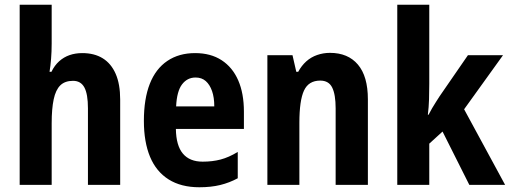

<svg xmlns="http://www.w3.org/2000/svg" viewBox="-20 -780 2151 810"><path d="M198 -596Q198 -563 195.5 -532Q193 -501 189 -477H197Q210 -504 229.5 -521.5Q249 -539 273.5 -547.5Q298 -556 327 -556Q378 -556 413.5 -534Q449 -512 468 -468.5Q487 -425 487 -360V0H351V-323Q351 -383 336 -411Q321 -439 288 -439Q254 -439 234.5 -420Q215 -401 206.5 -361Q198 -321 198 -260V0H63V-760H198Z M803 -556Q869 -556 915 -526Q961 -496 985 -441Q1009 -386 1009 -309V-236H722Q723 -166 751.5 -132Q780 -98 835 -98Q876 -98 910.5 -107Q945 -116 983 -139V-28Q948 -9 909 0.5Q870 10 821 10Q744 10 691.5 -23Q639 -56 613 -118.5Q587 -181 587 -270Q587 -363 612 -426.5Q637 -490 686 -523Q735 -556 803 -556ZM805 -453Q770 -453 748 -424Q726 -395 723 -331H884Q884 -369 874.5 -396Q865 -423 848 -438Q831 -453 805 -453Z M1372 -557Q1448 -557 1490 -507.5Q1532 -458 1532 -361V0H1396V-323Q1396 -381 1381.5 -410.5Q1367 -440 1331 -440Q1282 -440 1262.5 -398Q1243 -356 1243 -262V0H1108V-547H1214L1230 -477H1238Q1252 -503 1272 -521Q1292 -539 1318 -548Q1344 -557 1372 -557Z M1791 -426Q1791 -394 1790 -361Q1789 -328 1785 -296H1788Q1795 -310 1803 -323.5Q1811 -337 1819 -349.5Q1827 -362 1834 -373L1954 -547H2102L1938 -319L2111 0H1960L1847 -225L1791 -174V0H1656V-760H1791Z"/></svg>

Font: Noto Sans Condensed
Style: Regular
Weight: 400
Width: 3
Version: Version 2.013